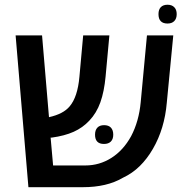

<svg xmlns="http://www.w3.org/2000/svg" viewBox="-20 -778 785 798"><path d="M44.9 -630.9H154.8L183.6 -291Q243.2 -304.2 269.5 -335.9Q302.7 -375 310.1 -459L325.7 -630.9H434.6L418.9 -460.4Q413.1 -397.5 397.2 -352.8Q381.3 -308.1 351.1 -276.4Q323.7 -247.1 286.1 -230.2Q248.5 -213.4 195.3 -206.1H190.4L200.7 -90.3H334.5Q393.6 -90.3 443.1 -121.8Q492.7 -153.3 524.9 -211.9Q557.6 -273.9 564.9 -354L590.8 -630.9H700.2L673.3 -351.6Q664.1 -243.2 615.7 -159.7Q591.8 -118.2 561 -87.9Q530.3 -57.6 489.7 -38.6Q423.8 0 324.2 0H98.1ZM375 -218.3Q375 -237.3 384.8 -247.6Q394.5 -257.8 412.6 -257.8Q431.2 -257.8 440.9 -247.6Q450.7 -237.3 450.7 -218.3Q450.7 -199.7 440.7 -189.7Q430.7 -179.7 412.1 -179.7Q375 -179.7 375 -218.3ZM638.7 -719.2Q638.7 -738.3 648.4 -748.3Q658.2 -758.3 676.3 -758.3Q694.3 -758.3 704.3 -748Q714.4 -737.8 714.4 -719.2Q714.4 -700.7 704.3 -690.4Q694.3 -680.2 676.3 -680.2Q657.7 -680.2 648.2 -689.9Q638.7 -699.7 638.7 -719.2Z"/></svg>

Font: Viking Open Sans Light
Style: Bold
Weight: 600
Foundry: Ascender Corporation
Version: Version 2.001